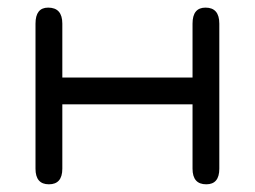

<svg xmlns="http://www.w3.org/2000/svg" viewBox="-20 -477 669 504"><path d="M143.6 -34.2V-203.1H485.4V-34.2C485.4 -6.8 497.4 6.8 521.5 6.8C544.3 6.8 555.7 -6.8 555.7 -34.2V-415C555.7 -443 543.6 -457 519.5 -457C496.7 -457 485.4 -443 485.4 -415V-273.4H143.6V-415C143.6 -443 131.2 -457 106.4 -457C84.3 -457 73.2 -443 73.2 -415V-34.2C73.2 -6.8 85 6.8 108.4 6.8C131.8 6.8 143.6 -6.8 143.6 -34.2Z"/></svg>

Font: Jura
Style: DemiBold
Weight: 600
Version: Version 2.5.1